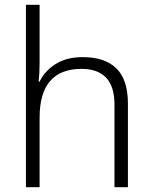

<svg xmlns="http://www.w3.org/2000/svg" viewBox="-20 -780 636 800"><path d="M145 -517Q145 -496 144 -477Q143 -458 141 -440H145Q166 -484 211.5 -513Q257 -542 325 -542Q417 -542 465 -495Q513 -448 513 -348V0H457V-344Q457 -420 422 -456.5Q387 -493 320 -493Q145 -493 145 -290V0H88V-760H145Z"/></svg>

Font: Noto Sans Light
Style: Regular
Weight: 300
Designer: Monotype Design Team
Foundry: Monotype Imaging Inc.
Version: Version 2.007